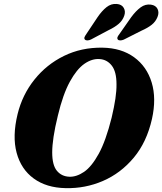

<svg xmlns="http://www.w3.org/2000/svg" viewBox="-20 -960 839 993"><path d="M509.5 -713.5Q607.5 -712 673.5 -664Q739.5 -616 764.5 -533.2Q789.5 -450.5 766 -345Q739 -225 671.8 -144.5Q604.5 -64 512.5 -24.2Q420.5 15.5 319 13Q220 11 154.5 -36.8Q89 -84.5 66 -169.8Q43 -255 71 -370Q95.5 -470 158 -548.2Q220.5 -626.5 310.8 -670.8Q401 -715 509.5 -713.5ZM338.5 -46Q375.5 -44.5 414.8 -71.2Q454 -98 490.8 -165Q527.5 -232 557.5 -352Q570.5 -407 576.8 -449.5Q583 -492 582.5 -524.5Q582.5 -589.5 558 -620.8Q533.5 -652 495.5 -654.5Q456 -657.5 416.2 -629.8Q376.5 -602 341 -537Q305.5 -472 279.5 -363Q264 -300 257 -252.8Q250 -205.5 250 -172Q250 -106 274.2 -76.8Q298.5 -47.5 338.5 -46ZM484.5 -871Q507 -904 531 -923Q555 -942 584 -939.5Q609.5 -937.5 620 -919.2Q630.5 -901 622.5 -878.5Q614 -854 594 -836.8Q574 -819.5 541.5 -804L451 -756Q442 -751.5 433 -751Q424 -750.5 419 -755.5Q414.5 -761 417.2 -768Q420 -775 426.5 -784ZM658.5 -871Q682.5 -903.5 707.2 -921.8Q732 -940 760.5 -936Q785.5 -932.5 794.8 -913.8Q804 -895 794.5 -872Q785 -848 764.5 -831.8Q744 -815.5 711 -801L620 -755Q610.5 -751 601.8 -751Q593 -751 589 -756Q585 -762 588.2 -769.2Q591.5 -776.5 598 -784.5Z"/></svg>

Font: Fraunces 9pt
Style: Bold Italic
Weight: 700
Italic angle: -16°
Version: Version 1.000;[b76b70a41]